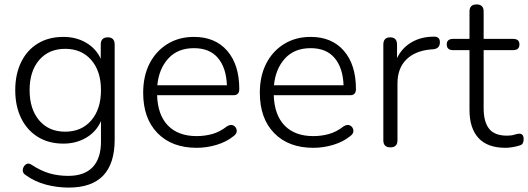

<svg xmlns="http://www.w3.org/2000/svg" viewBox="-20 -661 2390 869"><path d="M275 -65Q349 -65 393 -116Q437 -167 437 -253Q437 -339 393 -389.5Q349 -440 275 -440Q201 -440 157.5 -389.5Q114 -339 114 -253Q114 -167 157.5 -116Q201 -65 275 -65ZM291 188Q238 188 187.5 174.5Q137 161 97 132Q82 123 83 108.5Q84 94 95 84.5Q106 75 120 83Q164 112 203.5 123.5Q243 135 289 135Q362 135 399.5 95.5Q437 56 437 -20V-113Q416 -65 370.5 -38Q325 -11 267 -11Q200 -11 151 -41.5Q102 -72 75.5 -126.5Q49 -181 49 -253Q49 -325 75.5 -379.5Q102 -434 151 -464Q200 -494 267 -494Q325 -494 370 -467.5Q415 -441 436 -395V-459Q436 -492 468 -492Q499 -492 499 -459V-29Q499 188 291 188Z M870 8Q758 8 693 -58.5Q628 -125 628 -241Q628 -317 657 -373.5Q686 -430 738 -462Q790 -494 858 -494Q954 -494 1008.5 -431Q1063 -368 1063 -258Q1063 -230 1037 -230H691Q694 -140 740.5 -92.5Q787 -45 870 -45Q907 -45 941 -54.5Q975 -64 1007 -89Q1025 -100 1037.5 -92.5Q1050 -85 1051.5 -70.5Q1053 -56 1036 -44Q1005 -19 960.5 -5.5Q916 8 870 8ZM692 -275H1007Q1004 -354 966.5 -398.5Q929 -443 858 -443Q784 -443 741.5 -396Q699 -349 692 -275Z M1398 8Q1286 8 1221 -58.5Q1156 -125 1156 -241Q1156 -317 1185 -373.5Q1214 -430 1266 -462Q1318 -494 1386 -494Q1482 -494 1536.5 -431Q1591 -368 1591 -258Q1591 -230 1565 -230H1219Q1222 -140 1268.5 -92.5Q1315 -45 1398 -45Q1435 -45 1469 -54.5Q1503 -64 1535 -89Q1553 -100 1565.5 -92.5Q1578 -85 1579.5 -70.5Q1581 -56 1564 -44Q1533 -19 1488.5 -5.5Q1444 8 1398 8ZM1220 -275H1535Q1532 -354 1494.5 -398.5Q1457 -443 1386 -443Q1312 -443 1269.5 -396Q1227 -349 1220 -275Z M1747 6Q1715 6 1715 -26V-459Q1715 -492 1746 -492Q1777 -492 1777 -459V-398Q1799 -444 1842.5 -469.5Q1886 -495 1943 -495Q1955 -496 1963 -490Q1971 -484 1971 -470Q1971 -441 1941 -438L1927 -437Q1857 -430 1818 -390.5Q1779 -351 1779 -283V-26Q1779 6 1747 6Z M2268 8Q2186 8 2145.5 -36.5Q2105 -81 2105 -163V-434H2031Q2002 -434 2002 -460Q2002 -485 2031 -485H2105V-609Q2105 -641 2137 -641Q2169 -641 2169 -609V-485H2302Q2331 -485 2331 -460Q2331 -434 2302 -434H2169V-171Q2169 -110 2193.5 -78.5Q2218 -47 2275 -47Q2295 -47 2308.5 -51.5Q2322 -56 2331 -56Q2339 -56 2344.5 -50.5Q2350 -45 2350 -31Q2350 -21 2346.5 -13.5Q2343 -6 2333 -3Q2322 1 2303 4.5Q2284 8 2268 8Z"/></svg>

Font: Chiron GoRound TC L
Style: Regular
Weight: 300
Designer: Ryoko NISHIZUKA 西塚涼子 (kana, bopomofo & ideographs); Paul D. Hunt (Latin, Greek & Cyrillic); Sandoll Communications 산돌커뮤니
Foundry: Adobe
Version: Version 1.000;hotconv 1.1.1;makeotfexe 2.6.0